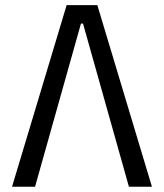

<svg xmlns="http://www.w3.org/2000/svg" viewBox="-20 -713 626 733"><path d="M25.9 0 234.4 -693.4H351.6L560.1 0H472.2L296.9 -623H289.1L113.8 0Z"/></svg>

Font: Cascadia Mono NF SemiLight
Style: Regular
Weight: 350
Monospace: yes
Designer: Aaron Bell
Foundry: Saja Typeworks
Version: Version 2404.023; ttfautohint (v1.8.4)